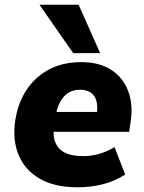

<svg xmlns="http://www.w3.org/2000/svg" viewBox="-20 -782 610 813"><path d="M32 0ZM32 0ZM308 11Q211 11 148 -25.5Q85 -62 58.5 -126.5Q32 -191 45 -275Q63 -387 137 -453Q211 -519 324 -519Q401 -519 452 -485.5Q503 -452 524 -393Q545 -334 532 -259L527 -224H207Q206 -175 236 -148Q266 -121 334 -121Q367 -121 399 -130Q431 -139 465 -159L510 -43Q467 -15 416 -2Q365 11 308 11ZM319 -402Q278 -402 253 -375.5Q228 -349 219 -308H391Q395 -356 376 -379Q357 -402 319 -402ZM290 -557 147 -762H313L404 -557Z"/></svg>

Font: Winston ExtraBold
Style: Italic
Weight: 800
Italic angle: -9°
Designer: Original fonts by Vernon Adams / Changes by Cristiano Sobral
Foundry: Original fonts by Vernon Adams / Changes by Cristiano Sobral
Version: Version 2.503;July 17, 2020;FontCreator 13.0.0.2655 64-bit